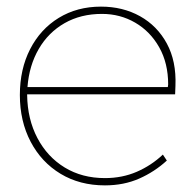

<svg xmlns="http://www.w3.org/2000/svg" viewBox="-20 -550 585 580"><path d="M297 10Q221 10 163 -25Q105 -60 72.5 -122Q40 -184 40 -263Q40 -341 71 -401.5Q102 -462 157.5 -496Q213 -530 285 -530Q351 -530 403 -501Q455 -472 484 -418.5Q513 -365 510 -291L509 -265H62V-263Q63 -190 93 -133Q123 -76 175.5 -44Q228 -12 297 -12Q349 -12 393 -31Q437 -50 472 -83L484 -65Q447 -31 400.5 -10.5Q354 10 297 10ZM288 -508Q224 -508 175 -480Q126 -452 97 -402Q68 -352 63 -287H487L488 -295Q488 -359 461 -407Q434 -455 388.5 -481.5Q343 -508 288 -508Z"/></svg>

Font: Lexend Thin
Style: Regular
Weight: 100
Designer: Bonnie Shaver-Troup, Thomas Jockin
Foundry: Lexend
Version: Version 1.007; ttfautohint (v1.8.3)